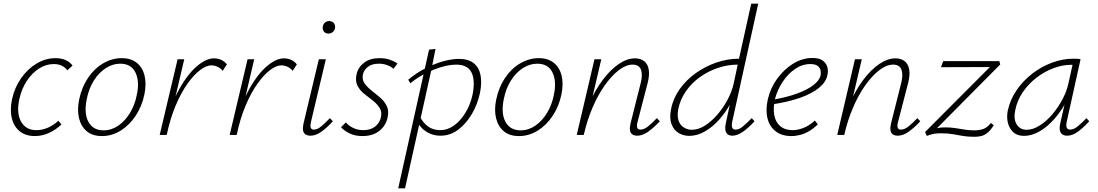

<svg xmlns="http://www.w3.org/2000/svg" viewBox="-20 -731 5947 1040"><path d="M169 6Q120 6 88 -19Q56 -44 44.5 -89Q33 -134 45 -193Q59 -257 94.5 -307.5Q130 -358 178.5 -387Q227 -416 281 -416Q310 -416 333.5 -406.5Q357 -397 373 -376L345 -350Q333 -366 315 -375Q297 -384 271 -384Q229 -384 191 -359.5Q153 -335 125 -292.5Q97 -250 85 -195Q68 -119 94 -72.5Q120 -26 177 -26Q210 -26 241 -40Q272 -54 296 -77L313 -57Q284 -29 246.5 -11.5Q209 6 169 6Z M532 6Q481 6 450 -20Q419 -46 408 -91Q397 -136 409 -193Q423 -259 457 -309.5Q491 -360 539 -388Q587 -416 639 -416Q689 -416 720.5 -391Q752 -366 763 -321.5Q774 -277 762 -219Q749 -156 715.5 -105Q682 -54 634.5 -24Q587 6 532 6ZM541 -25Q584 -25 621 -50.5Q658 -76 684.5 -120Q711 -164 721 -217Q737 -289 714 -337.5Q691 -386 631 -386Q591 -386 554 -362.5Q517 -339 489.5 -296.5Q462 -254 450 -195Q434 -117 459 -71Q484 -25 541 -25Z M861 0Q892 -134 939.5 -226.5Q987 -319 1040.5 -367Q1094 -415 1139 -415Q1159 -415 1177.5 -407Q1196 -399 1209 -382L1186 -347Q1175 -362 1158 -369.5Q1141 -377 1125 -377Q1098 -377 1064.5 -352Q1031 -327 996.5 -279Q962 -231 932 -160.5Q902 -90 883 0ZM845 0 942 -410H978L882 0Z M1240 0Q1271 -134 1318.5 -226.5Q1366 -319 1419.5 -367Q1473 -415 1518 -415Q1538 -415 1556.5 -407Q1575 -399 1588 -382L1565 -347Q1554 -362 1537 -369.5Q1520 -377 1504 -377Q1477 -377 1443.5 -352Q1410 -327 1375.5 -279Q1341 -231 1311 -160.5Q1281 -90 1262 0ZM1224 0 1321 -410H1357L1261 0Z M1662 4Q1646 4 1635 -3Q1624 -10 1621.5 -25Q1619 -40 1624 -62L1707 -410H1745L1664 -69Q1660 -51 1663 -40Q1666 -29 1681 -29Q1699 -29 1720 -46.5Q1741 -64 1767 -91L1783 -74Q1750 -38 1720 -17Q1690 4 1662 4ZM1759 -549Q1749 -549 1741.5 -553.5Q1734 -558 1730.5 -566.5Q1727 -575 1728 -585Q1730 -599 1739.5 -608Q1749 -617 1764 -617Q1774 -617 1781.5 -612Q1789 -607 1792.5 -599Q1796 -591 1795 -580Q1793 -567 1783 -558Q1773 -549 1759 -549Z M1943 6Q1902 6 1872.5 -9Q1843 -24 1827 -42L1854 -68Q1867 -51 1892 -38.5Q1917 -26 1948 -26Q1988 -26 2012.5 -46Q2037 -66 2043 -95Q2050 -125 2036 -147Q2022 -169 1998.5 -187Q1975 -205 1951.5 -224Q1928 -243 1915.5 -268.5Q1903 -294 1912 -331Q1921 -368 1953 -392Q1985 -416 2036 -416Q2068 -416 2092 -407.5Q2116 -399 2133 -387L2111 -358Q2099 -370 2078 -378Q2057 -386 2032 -386Q1995 -386 1973.5 -369.5Q1952 -353 1946 -329Q1940 -301 1954 -280.5Q1968 -260 1991.5 -241.5Q2015 -223 2038.5 -203Q2062 -183 2075 -156.5Q2088 -130 2079 -92Q2069 -49 2034 -21.5Q1999 6 1943 6Z M2137 289 2304 -462 2339 -466 2316 -350 2174 289ZM2366 4Q2334 4 2307.5 -8Q2281 -20 2262.5 -40Q2244 -60 2235 -86L2253 -103Q2268 -70 2296 -48Q2324 -26 2365 -26Q2404 -26 2439 -51Q2474 -76 2501 -120Q2528 -164 2540 -220Q2555 -298 2533.5 -339.5Q2512 -381 2450 -381Q2426 -381 2396 -374.5Q2366 -368 2333 -355Q2300 -342 2266.5 -323.5Q2233 -305 2203 -280L2191 -299Q2235 -336 2284.5 -361Q2334 -386 2381 -399Q2428 -412 2465 -412Q2516 -412 2545 -389.5Q2574 -367 2582.5 -326Q2591 -285 2580 -228Q2567 -167 2536.5 -114.5Q2506 -62 2462.5 -29Q2419 4 2366 4Z M2791 6Q2740 6 2709 -20Q2678 -46 2667 -91Q2656 -136 2668 -193Q2682 -259 2716 -309.5Q2750 -360 2798 -388Q2846 -416 2898 -416Q2948 -416 2979.5 -391Q3011 -366 3022 -321.5Q3033 -277 3021 -219Q3008 -156 2974.5 -105Q2941 -54 2893.5 -24Q2846 6 2791 6ZM2800 -25Q2843 -25 2880 -50.5Q2917 -76 2943.5 -120Q2970 -164 2980 -217Q2996 -289 2973 -337.5Q2950 -386 2890 -386Q2850 -386 2813 -362.5Q2776 -339 2748.5 -296.5Q2721 -254 2709 -195Q2693 -117 2718 -71Q2743 -25 2800 -25Z M3432 4Q3416 4 3405.5 -3Q3395 -10 3392.5 -24.5Q3390 -39 3395 -61L3451 -283Q3462 -328 3451.5 -354.5Q3441 -381 3407 -381Q3371 -381 3332 -351Q3293 -321 3256 -269Q3219 -217 3189.5 -148Q3160 -79 3142 0H3113Q3136 -91 3170 -167.5Q3204 -244 3245.5 -299Q3287 -354 3332 -384.5Q3377 -415 3419 -415Q3450 -415 3469.5 -399.5Q3489 -384 3494 -354Q3499 -324 3488 -281L3433 -69Q3428 -51 3431.5 -40Q3435 -29 3449 -29Q3469 -29 3490.5 -46.5Q3512 -64 3538 -91L3554 -74Q3520 -38 3490 -17Q3460 4 3432 4ZM3104 0 3200 -410H3237L3141 0Z M3714 5Q3682 5 3656 -10.5Q3630 -26 3617.5 -58.5Q3605 -91 3615 -140Q3626 -198 3661.5 -248Q3697 -298 3749 -335Q3801 -372 3861 -392.5Q3921 -413 3983 -413L4049 -711H4087L3946 -71Q3942 -52 3946 -40.5Q3950 -29 3965 -29Q3984 -29 4004.5 -46.5Q4025 -64 4052 -91L4067 -74Q4033 -37 4003 -16.5Q3973 4 3947 4Q3931 4 3921 -4Q3911 -12 3909 -28.5Q3907 -45 3912 -66L3950 -243L3978 -277Q3966 -226 3939.5 -175.5Q3913 -125 3876.5 -84Q3840 -43 3798 -19Q3756 5 3714 5ZM3727 -28Q3763 -28 3799 -51Q3835 -74 3867 -111.5Q3899 -149 3922 -193Q3945 -237 3954 -278L3979 -395L3996 -381H3976Q3922 -381 3868.5 -363Q3815 -345 3770 -312.5Q3725 -280 3694.5 -235.5Q3664 -191 3654 -140Q3647 -103 3655.5 -78Q3664 -53 3684 -40.5Q3704 -28 3727 -28Z M4266 6Q4216 6 4182.5 -19Q4149 -44 4137.5 -89Q4126 -134 4139 -193Q4153 -254 4189.5 -304.5Q4226 -355 4276 -386Q4326 -417 4381 -417Q4418 -417 4437 -402.5Q4456 -388 4461.5 -367.5Q4467 -347 4462 -325Q4455 -287 4416.5 -255.5Q4378 -224 4314.5 -201.5Q4251 -179 4165 -166L4166 -191Q4242 -204 4298 -224.5Q4354 -245 4386.5 -270.5Q4419 -296 4425 -323Q4427 -334 4425 -348Q4423 -362 4410.5 -373Q4398 -384 4369 -384Q4325 -384 4286 -357Q4247 -330 4219 -287Q4191 -244 4178 -196Q4167 -145 4174 -107Q4181 -69 4206.5 -47.5Q4232 -26 4274 -26Q4301 -26 4332 -38Q4363 -50 4394 -78L4410 -57Q4388 -36 4364 -21.5Q4340 -7 4315.5 -0.5Q4291 6 4266 6Z M4843 4Q4827 4 4816.5 -3Q4806 -10 4803.5 -24.5Q4801 -39 4806 -61L4862 -283Q4873 -328 4862.5 -354.5Q4852 -381 4818 -381Q4782 -381 4743 -351Q4704 -321 4667 -269Q4630 -217 4600.5 -148Q4571 -79 4553 0H4524Q4547 -91 4581 -167.5Q4615 -244 4656.5 -299Q4698 -354 4743 -384.5Q4788 -415 4830 -415Q4861 -415 4880.5 -399.5Q4900 -384 4905 -354Q4910 -324 4899 -281L4844 -69Q4839 -51 4842.5 -40Q4846 -29 4860 -29Q4880 -29 4901.5 -46.5Q4923 -64 4949 -91L4965 -74Q4931 -38 4901 -17Q4871 4 4843 4ZM4515 0 4611 -410H4648L4552 0Z M5258 10Q5224 10 5196.5 5.5Q5169 1 5142 -4Q5115 -9 5081 -9Q5045 -9 5025 -3Q5005 3 5000 5L4991 -16L5363 -389L5374 -368L5077 -367L5089 -400H5393L5398 -382L5027 -8L5004 -19Q5021 -26 5044.5 -33.5Q5068 -41 5100 -41Q5130 -41 5155 -37Q5180 -33 5205 -29Q5230 -25 5257 -25Q5288 -25 5309 -33.5Q5330 -42 5347 -65L5363 -53Q5347 -27 5330.5 -13Q5314 1 5296.5 5.5Q5279 10 5258 10Z M5527 5Q5475 5 5451.5 -36Q5428 -77 5439 -133Q5452 -192 5487 -243Q5522 -294 5572 -332.5Q5622 -371 5679.5 -392Q5737 -413 5793 -413Q5805 -413 5815 -412.5Q5825 -412 5833 -410L5758 -71Q5749 -29 5777 -29Q5796 -29 5817.5 -46.5Q5839 -64 5865 -91L5880 -74Q5846 -37 5817 -16.5Q5788 4 5761 4Q5745 4 5734.5 -3Q5724 -10 5721 -25Q5718 -40 5723 -63L5764 -243L5791 -277Q5780 -226 5753 -176Q5726 -126 5689.5 -85Q5653 -44 5611 -19.5Q5569 5 5527 5ZM5541 -28Q5575 -28 5611.5 -51Q5648 -74 5679.5 -111Q5711 -148 5734.5 -192Q5758 -236 5767 -278L5793 -395L5813 -378Q5808 -379 5799 -379.5Q5790 -380 5782 -380Q5735 -380 5686 -361.5Q5637 -343 5594 -310Q5551 -277 5520 -231.5Q5489 -186 5479 -133Q5469 -85 5487.5 -56.5Q5506 -28 5541 -28Z"/></svg>

Font: Ysabeau Office ExtraLight
Style: Italic
Weight: 250
Italic angle: -12°
Designer: Christian Thalmann (Catharsis Fonts)
Version: Version 2.001;gftools[0.9.30]; featfreeze: tnum,lnum,ss02